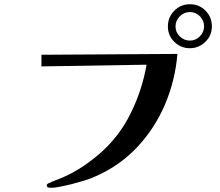

<svg xmlns="http://www.w3.org/2000/svg" viewBox="-20 -868 1040 908"><path d="M945 -743Q945 -716 925 -696Q905 -676 878 -676Q851 -676 830.5 -695.5Q810 -715 810 -743Q810 -770 830 -790.5Q850 -811 878 -811Q906 -811 925.5 -791Q945 -771 945 -743ZM819 -613 176 -609V-554L673 -562Q653 -444 598.5 -333Q544 -222 452 -142Q414 -109 370.5 -80Q327 -51 281 -31Q264 -23 246 -16.5Q228 -10 211 -2Q209 -1 205 1.5Q201 4 201 7Q201 16 206.5 18Q212 20 219 20Q242 20 269 14Q296 8 318 3Q347 -5 376.5 -13.5Q406 -22 434 -35Q549 -86 631.5 -175Q714 -264 761.5 -377Q809 -490 819 -613ZM982 -743Q982 -787 952 -817.5Q922 -848 878 -848Q835 -848 804.5 -817.5Q774 -787 774 -743Q774 -700 804.5 -670Q835 -640 878 -640Q920 -640 951 -670Q982 -700 982 -743Z"/></svg>

Font: UoqMunThenKhung
Style: Regular
Weight: 400
Designer: Font-Kai, 金井和夫, 宇文滿月
Foundry: Kazuo Kanai, Moonlit Owen
Version: Version 1.197